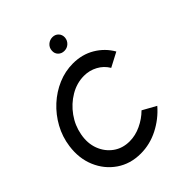

<svg xmlns="http://www.w3.org/2000/svg" viewBox="-202 -781 905 905"><g transform="rotate(-45 250.5 -328.5)"><path d="M354.5 -129 422 -91.5Q381 -44 325 -15.5Q269 13 208 13Q139 13 87.2 -22.5Q35.5 -58 10.2 -117.8Q-15 -177.5 -5 -250Q2.5 -305 28.8 -352.8Q55 -400.5 94.5 -436.8Q134 -473 182.2 -493.5Q230.5 -514 282 -514Q343 -514 391 -485.5Q439 -457 466.5 -409L395 -371.5Q376.5 -402.5 345.2 -419.2Q314 -436 278 -436Q229.5 -436 186 -410.2Q142.5 -384.5 112.2 -342.2Q82 -300 73 -250Q63.5 -199.5 79.2 -157.5Q95 -115.5 129.8 -90.2Q164.5 -65 212 -65Q250.5 -65 288.2 -82.8Q326 -100.5 354.5 -129ZM295.5 -584Q277 -584 265 -596.2Q253 -608.5 254.5 -627Q255.5 -645.5 269.2 -657.8Q283 -670 301.5 -670Q319.5 -670 331.2 -657.8Q343 -645.5 342 -627Q340.5 -608.5 327.2 -596.2Q314 -584 295.5 -584Z"/></g></svg>

Font: Urbanist
Style: Italic
Weight: 400
Italic angle: -8°
Designer: Corey Hu
Foundry: Corey Hu
Version: Version 1.330; ttfautohint (v1.8.4.7-5d5b)